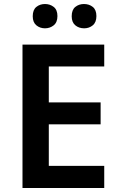

<svg xmlns="http://www.w3.org/2000/svg" viewBox="-20 -936 599 956"><path d="M499 0H92V-714H499V-605H223V-426H481V-317H223V-110H499ZM143 -855Q143 -887 161 -901.5Q179 -916 204 -916Q229 -916 247.5 -901.5Q266 -887 266 -856Q266 -825 247.5 -810Q229 -795 204 -795Q179 -795 161 -810Q143 -825 143 -855ZM337 -855Q337 -887 355 -901.5Q373 -916 398 -916Q424 -916 442 -901.5Q460 -887 460 -856Q460 -825 442 -810Q424 -795 399 -795Q373 -795 355 -810Q337 -825 337 -855Z"/></svg>

Font: Noto Sans Adlam SemiBold
Style: Regular
Weight: 600
Version: Version 3.001